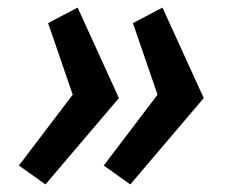

<svg xmlns="http://www.w3.org/2000/svg" viewBox="-20 -539 600 507"><path d="M324 -52 254 -102 396 -289 331 -478 409 -519 518 -280ZM100 -52 30 -102 172 -289 107 -478 185 -519 294 -280Z"/></svg>

Font: Ubuntu Sans Mono
Style: Italic
Weight: 400
Italic angle: -13.5°
Monospace: yes
Designer: Dalton Maag Ltd
Foundry: Dalton Maag Ltd
Version: Version 1.006